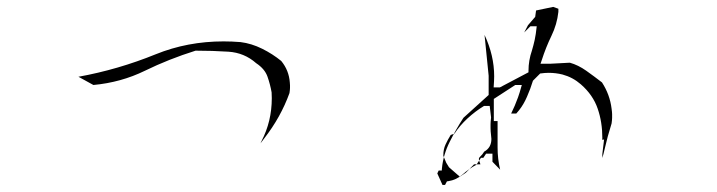

<svg xmlns="http://www.w3.org/2000/svg" viewBox="-20 -668 2040 546"><path d="M752.9 -388.7Q752.9 -322.8 723.6 -266.6Q722.2 -263.7 720.7 -260.3Q726.1 -267.6 731.4 -274.4Q778.3 -334.5 803.2 -403.3Q804.7 -413.1 804.7 -418Q804.7 -422.9 804.7 -425.5Q804.7 -428.2 804.2 -433.1Q801.8 -467.8 779.8 -494.6Q755.4 -514.6 725.3 -529.5Q695.3 -544.4 664.1 -548.3Q639.6 -550.3 615.7 -550.3Q513.2 -550.3 422.9 -513.7Q315.9 -470.2 203.1 -449.7L245.6 -426.3Q324.2 -433.6 392.1 -466.8Q460 -500 536.1 -523.9H537.1Q584 -523.9 629.4 -521Q674.8 -518.1 708.5 -488.3Q732.9 -472.2 740.7 -450Q748.5 -427.7 752.4 -405.3Q752.9 -396.5 752.9 -388.7Z M1402.3 -185.5Q1395 -215.8 1395 -249V-323.7H1384.3V-386.7L1445.3 -426.3H1447.3H1463.9Q1457 -401.4 1453.1 -391.1Q1444.3 -366.7 1433.6 -345.2H1448.2L1456.1 -354.5Q1469.2 -371.1 1478.5 -392.6Q1488.3 -414.6 1495.6 -438.5L1516.1 -459Q1529.8 -460.9 1540 -460.9Q1560.5 -460.9 1579.6 -456.1Q1608.9 -448.2 1631.8 -428.2Q1666.5 -397.9 1679.7 -358.9Q1692.9 -320.8 1692.9 -275.4V-274.4L1691.9 -271H1697.8L1692.9 -230V-218.8Q1696.3 -230 1699.7 -245.1Q1707.5 -279.8 1719.2 -316.9Q1720.7 -327.6 1720.7 -332.8Q1720.7 -337.9 1720.7 -343.3Q1720.7 -348.6 1719.2 -358.9Q1714.4 -398.9 1691.9 -433.6Q1669.9 -450.7 1647.2 -466.8Q1624.5 -482.9 1600.6 -489.7L1545.9 -486.8H1527.3H1517.1L1520.5 -496.6Q1532.2 -533.2 1548.1 -565.9Q1564 -598.6 1567.9 -634.3V-643.1L1553.2 -648.4L1504.4 -638.2L1502 -620.1L1481.4 -596.2L1470.7 -575.7L1488.3 -593.3H1506.3Q1503.9 -569.8 1500.5 -554.4Q1497.1 -539.1 1492.7 -524.4Q1482.9 -496.1 1482.9 -466.8V-462.4L1401.4 -419.4H1383.8Q1385.3 -439.5 1385.3 -451.2Q1385.3 -510.3 1357.9 -568.8L1369.6 -452.6V-397.9L1297.9 -333Q1276.9 -300.8 1258.8 -264.6Q1240.7 -228.5 1236.8 -189.9L1236.3 -183.1H1227.5L1223.6 -174.8L1238.3 -142.1H1245.6L1251 -152.3L1254.9 -152.8Q1277.8 -156.2 1295.7 -172.1Q1313.5 -188 1335 -199.7L1347.7 -219.2H1354.5L1362.3 -231H1380.4V-208ZM1240.7 -226.6Q1240.7 -243.7 1247.1 -257.3Q1253.4 -271 1261.7 -284.2L1272.5 -288.1Q1287.1 -310.5 1309.3 -331.1Q1331.5 -351.6 1356.4 -366.7H1372.6L1376.5 -334Q1375 -321.3 1375 -314.9Q1375 -308.6 1375 -304.7Q1375 -294.4 1376.2 -285.6Q1377.4 -276.9 1377.4 -272.9Q1377.4 -248 1356.9 -236.8Q1352.5 -229 1344.7 -221.7Q1341.8 -219.2 1341.8 -216.1Q1341.8 -212.9 1342.8 -210.4L1346.2 -200.7H1328.1L1304.7 -176.8L1287.6 -165.5L1256.8 -192.4L1249 -205.1L1240.7 -225.1Z"/></svg>

Font: Bakudai
Style: ExtraLight
Weight: 200
Version: Version 1.48